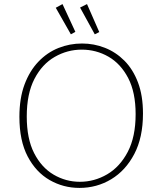

<svg xmlns="http://www.w3.org/2000/svg" viewBox="-20 -913 794 940"><path d="M369 7Q290 7 223 -31.5Q156 -70 115.5 -147Q75 -224 75 -341Q75 -432 100 -499Q125 -566 168 -611Q211 -656 266 -678Q321 -700 382 -700Q440 -700 493.5 -679Q547 -658 589 -616Q631 -574 655.5 -509.5Q680 -445 680 -357Q680 -240 637.5 -159Q595 -78 524.5 -35.5Q454 7 369 7ZM371 -23Q442 -23 504.5 -59.5Q567 -96 605.5 -169.5Q644 -243 644 -354Q644 -461 607.5 -531Q571 -601 511 -635.5Q451 -670 380 -670Q310 -670 248 -634.5Q186 -599 148.5 -526.5Q111 -454 111 -343Q111 -234 147 -163.5Q183 -93 242.5 -58Q302 -23 371 -23ZM327 -745 349 -757 286 -893 253 -875ZM444 -745 466 -756 406 -893 372 -876Z"/></svg>

Font: Bitter Thin ExtraLight
Style: Regular
Weight: 250
Version: Version 2.002